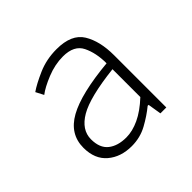

<svg xmlns="http://www.w3.org/2000/svg" viewBox="-103 -912 575 575"><g transform="rotate(-45 184.0 -624.5)"><path d="M154 -442Q108 -442 78 -467.5Q48 -493 48 -541Q48 -599 103 -629.5Q158 -660 276 -671Q276 -715 260.5 -746.5Q245 -778 198 -778Q164 -778 129.5 -764Q95 -750 77 -736L64 -761Q84 -775 120.5 -791Q157 -807 200 -807Q263 -807 286 -769.5Q309 -732 309 -672V-451H284L277 -494H273Q250 -475 220 -458.5Q190 -442 154 -442ZM161 -472Q187 -472 216 -485.5Q245 -499 276 -528V-646Q169 -634 125.5 -608.5Q82 -583 82 -543Q82 -506 103.5 -489Q125 -472 161 -472Z"/></g></svg>

Font: Source Han Sans SC ExtraLight
Style: Regular
Weight: 250
Designer: Ryoko NISHIZUKA 西塚涼子 (kana, bopomofo & ideographs); Paul D. Hunt (Latin, Greek & Cyrillic); Sandoll Communications 산돌커뮤니
Foundry: Adobe
Version: Version 2.004;hotconv 1.0.118;makeotfexe 2.5.65603